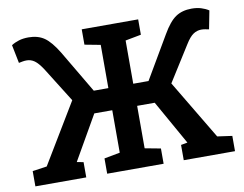

<svg xmlns="http://www.w3.org/2000/svg" viewBox="-78 -824 1183 931"><g transform="rotate(-10 514.0 -358.5)"><path d="M23.9 0V-75.2L94.7 -85.4L272.5 -380.4L165.5 -551.3Q144 -584 126.5 -596.4Q108.9 -608.9 87.9 -608.9Q78.1 -608.9 68.4 -607.2Q58.6 -605.5 49.3 -603.5L31.2 -693.8Q47.9 -704.6 68.6 -710.9Q89.4 -717.3 116.2 -717.3Q162.1 -717.3 193.6 -695.6Q225.1 -673.8 259.8 -616.7L383.3 -407.7H455.1V-620.6L377.4 -635.3V-710.9H655.3V-635.3L577.6 -620.6V-407.7H652.8L775.4 -616.7Q808.6 -674.3 840.6 -695.8Q872.6 -717.3 918.9 -717.3Q945.3 -717.3 965.8 -710.9Q986.3 -704.6 1002.9 -693.8L985.4 -603.5Q976.1 -605.5 966.6 -607.2Q957 -608.9 947.8 -608.9Q926.8 -608.9 908.4 -596.7Q890.1 -584.5 869.6 -551.3L759.8 -377L934.1 -85.4L1006.8 -75.2V0H754.4V-75.2L786.6 -81.1L785.6 -83L664.1 -298.8H577.6V-89.8L655.3 -75.2V0H377.4V-75.2L455.1 -89.8V-298.8H366.7L243.2 -83.5L242.2 -81.1L274.4 -75.2V0Z"/></g></svg>

Font: Roboto Slab Medium
Style: Regular
Weight: 500
Designer: Google
Version: Version 2.001; ttfautohint (v1.8.3)